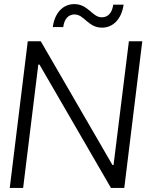

<svg xmlns="http://www.w3.org/2000/svg" viewBox="-20 -932 732 952"><path d="M28.3 0H94.7L169.9 -611.8H175.8L530.3 0H596.2L685.5 -727.5H619.1L543 -113.8H537.6L182.1 -727.5H117.7ZM241.7 -797.9H293.5C298.8 -837.9 318.8 -860.4 349.6 -860.4C397.9 -860.4 416.5 -794.9 485.8 -794.9C540 -794.9 582.5 -836.4 592.8 -908.7H541.5C536.1 -869.1 516.6 -846.2 484.4 -846.2C437.5 -846.2 417.5 -911.6 348.6 -911.6C294.9 -911.6 252 -872.1 241.7 -797.9Z"/></svg>

Font: Guggenheim Sans Display Light
Style: Italic
Weight: 300
Italic angle: -7°
Designer: Modified by Tom Baber under direction of Pentagram Design 2023
Foundry: rsms
Version: Version 1.001;Glyphs 3.1.2 (3151)